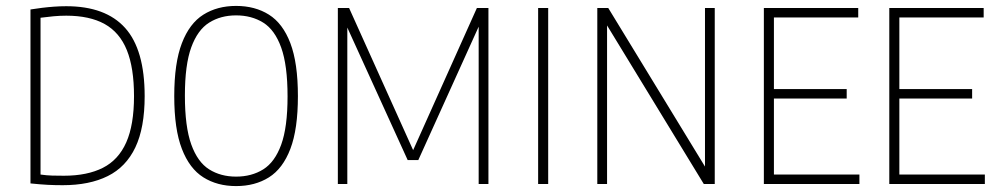

<svg xmlns="http://www.w3.org/2000/svg" viewBox="-20 -622 3367 649"><path d="M192 4Q166.5 4 141.8 2.8Q117 1.5 83 -2V-590Q101.5 -593 121.8 -595.5Q142 -598 162.8 -599.5Q183.5 -601 204 -601Q337 -601 403 -527.5Q469 -454 469 -297Q469 -190 437.5 -123.8Q406 -57.5 344.2 -26.8Q282.5 4 192 4ZM196 -28Q275 -28 327.8 -54.8Q380.5 -81.5 406.8 -140.8Q433 -200 433 -297Q433 -392.5 408.8 -452.5Q384.5 -512.5 333.8 -540.8Q283 -569 204 -569Q183 -569 161 -567Q139 -565 117 -562V-32Q138 -29 156.5 -28.5Q175 -28 196 -28Z M778 7Q714.5 7 667.5 -22.5Q620.5 -52 594.8 -118.8Q569 -185.5 569 -297Q569 -409 594.8 -476Q620.5 -543 667.5 -572.5Q714.5 -602 778 -602Q842 -602 889 -572.5Q936 -543 961.5 -476Q987 -409 987 -297Q987 -185.5 961.5 -118.8Q936 -52 889 -22.5Q842 7 778 7ZM778 -25Q830.5 -25 869.8 -49.5Q909 -74 930.5 -133Q952 -192 952 -296Q952 -401.5 930.5 -461.2Q909 -521 869.8 -545.5Q830.5 -570 778 -570Q726 -570 687 -545.5Q648 -521 626.5 -462Q605 -403 605 -299Q605 -193.5 626.5 -133.8Q648 -74 687 -49.5Q726 -25 778 -25Z M1122 0V-595H1160L1383 -100H1370L1592 -595H1631V0H1598V-565H1613L1394 -81H1358L1138 -564H1154V0Z M1799 0V-595H1833V0Z M1999 0V-595H2036L2377 -36H2363V-595H2396V0H2359L2018 -559H2032V0Z M2562 0V-595H2881V-563H2596V-32H2885V0ZM2591 -289V-321H2842V-289Z M2986 0V-595H3305V-563H3020V-32H3309V0ZM3015 -289V-321H3266V-289Z"/></svg>

Font: Encode Sans SC Condensed Thin
Style: Regular
Weight: 100
Width: 3
Designer: Multiple Designers
Foundry: Impallari Type
Version: Version 3.002